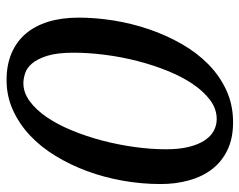

<svg xmlns="http://www.w3.org/2000/svg" viewBox="-94 -634 743 596"><g transform="rotate(90 278.0 -335.5)"><path d="M442.9 -479Q442.9 -520 435.5 -549.6Q428.2 -579.1 415.5 -598.4Q402.8 -617.7 385.7 -627Q368.7 -636.2 349.1 -636.2Q317.9 -636.2 290.8 -616.2Q263.7 -596.2 240.7 -562.5Q217.8 -528.8 199.7 -484.1Q181.6 -439.5 168.9 -390.1Q156.2 -340.8 149.7 -289.8Q143.1 -238.8 143.1 -191.9Q143.1 -140.6 152.8 -109.9Q162.6 -79.1 176.8 -62.7Q190.9 -46.4 207.5 -41.3Q224.1 -36.1 237.8 -36.1Q267.1 -36.1 293.9 -55.9Q320.8 -75.7 343.5 -109.1Q366.2 -142.6 384.5 -187Q402.8 -231.4 415.8 -280.8Q428.7 -330.1 435.8 -381.1Q442.9 -432.1 442.9 -479ZM550.8 -461.9Q550.8 -403.3 540.5 -345.2Q530.3 -287.1 510.7 -234.1Q491.2 -181.2 463.1 -135.3Q435.1 -89.4 399.2 -55.9Q363.3 -22.5 320.3 -3.2Q277.3 16.1 228 16.1Q181.6 16.1 145.5 1Q109.4 -14.2 84.7 -42.7Q60.1 -71.3 47.1 -113Q34.2 -154.8 34.2 -208Q34.2 -260.7 43.2 -316.7Q52.2 -372.6 70.3 -425.8Q88.4 -479 115.5 -526.6Q142.6 -574.2 178.7 -609.9Q214.8 -645.5 260 -666.3Q305.2 -687 358.9 -687Q408.7 -687 444.8 -669.7Q481 -652.3 504.4 -622.1Q527.8 -591.8 539.3 -550.5Q550.8 -509.3 550.8 -461.9Z"/></g></svg>

Font: Charis SIL Eur
Style: Italic
Weight: 400
Italic angle: -11°
Foundry: SIL International
Version: Version 5.000